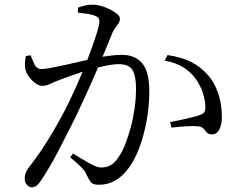

<svg xmlns="http://www.w3.org/2000/svg" viewBox="-20 -782 1040 823"><path d="M116 21Q106 21 96 11Q86 1 86 -16Q86 -29 89.5 -39.5Q93 -50 102 -62Q130 -98 154.5 -134Q179 -170 204.5 -213Q230 -256 258 -309Q278 -348 299 -394Q320 -440 339 -487Q358 -534 373 -575.5Q388 -617 397 -647Q406 -677 406 -687Q406 -696 403.5 -702.5Q401 -709 390 -713Q379 -719 355.5 -722.5Q332 -726 314 -728V-749Q326 -754 342.5 -758Q359 -762 379 -762Q394 -762 413.5 -756.5Q433 -751 451.5 -741.5Q470 -732 482 -722Q494 -712 494 -702Q494 -691 488.5 -682.5Q483 -674 476 -665.5Q469 -657 463 -644Q453 -619 436 -578Q419 -537 397.5 -486.5Q376 -436 352 -383.5Q328 -331 305 -282Q284 -241 264.5 -202Q245 -163 226.5 -128Q208 -93 190.5 -63.5Q173 -34 157 -10Q146 7 136.5 14Q127 21 116 21ZM404 10Q379 10 370 -0.5Q361 -11 351 -33Q348 -41 342.5 -49Q337 -57 323 -70.5Q309 -84 281 -108L293 -124Q333 -99 364.5 -81.5Q396 -64 413 -64Q437 -64 455.5 -74.5Q474 -85 493 -116Q506 -135 518 -166.5Q530 -198 540.5 -236.5Q551 -275 557 -318Q563 -361 563 -403Q563 -458 547.5 -482.5Q532 -507 490 -507Q466 -507 432 -500Q398 -493 361.5 -482.5Q325 -472 293 -460.5Q261 -449 242 -442Q210 -430 194 -422Q178 -414 160 -414Q148 -414 132.5 -425Q117 -436 105 -452Q93 -468 89 -484Q86 -496 87 -512Q88 -528 91 -542L111 -545Q119 -525 128 -505.5Q137 -486 158 -486Q172 -486 198 -491Q224 -496 256.5 -503Q289 -510 322.5 -518Q356 -526 385 -532Q406 -537 441.5 -542Q477 -547 502 -547Q558 -547 589 -511.5Q620 -476 620 -388Q620 -328 608.5 -264.5Q597 -201 576 -145.5Q555 -90 525 -53Q503 -25 472.5 -7.5Q442 10 404 10ZM889 -206Q874 -206 867.5 -213Q861 -220 854.5 -228.5Q848 -237 833 -240Q823 -242 801 -241.5Q779 -241 755.5 -239Q732 -237 715 -235L709 -259Q728 -262 752.5 -267.5Q777 -273 800.5 -278.5Q824 -284 837 -289Q853 -295 857 -303.5Q861 -312 860 -332Q859 -352 850 -382Q841 -412 819 -444Q798 -473 766.5 -493Q735 -513 686 -522L698 -546Q759 -537 799 -516.5Q839 -496 869 -463Q897 -433 914 -385.5Q931 -338 931 -280Q931 -250 921 -228.5Q911 -207 889 -206Z"/></svg>

Font: Noto Serif JP
Style: Regular
Weight: 400
Designer: Ryoko NISHIZUKA  (kana & ideographs); Frank Grießhammer (Latin, Greek & Cyrillic); Wenlong ZHANG  (bopomofo); Sandoll Co
Foundry: Adobe
Version: Version 2.003-H1;hotconv 1.1.1;makeotfexe 2.6.0